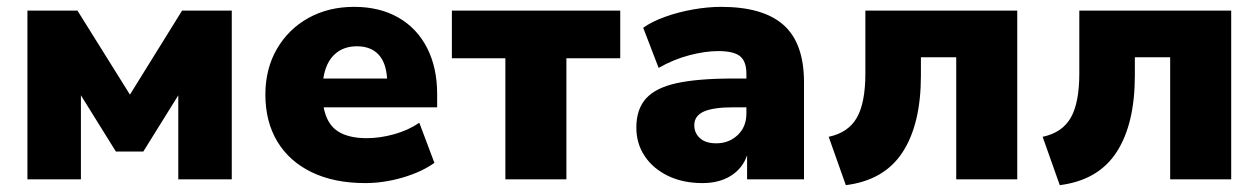

<svg xmlns="http://www.w3.org/2000/svg" viewBox="-20 -523 3671 560"><path d="M60 0V-492H206L359 -247L511 -492H656V0H500V-245L398 -81H318L216 -245V0Z M1045 11Q955 11 889.5 -20.5Q824 -52 789 -110Q754 -168 754 -247Q754 -322 787.5 -380Q821 -438 879.5 -470.5Q938 -503 1013 -503Q1087 -503 1141.5 -472Q1196 -441 1225.5 -383.5Q1255 -326 1255 -249V-210H924Q933 -162 964 -141Q995 -120 1050 -120Q1088 -120 1129.5 -131.5Q1171 -143 1203 -165L1247 -48Q1209 -21 1154 -5Q1099 11 1045 11ZM1021 -388Q981 -388 955.5 -364Q930 -340 923 -294H1109Q1106 -341 1083.5 -364.5Q1061 -388 1021 -388Z M1454 0V-353H1298V-492H1789V-353H1632V0Z M2029 11Q1972 11 1928.5 -10Q1885 -31 1860.5 -67.5Q1836 -104 1836 -151Q1836 -204 1864 -235.5Q1892 -267 1954 -280.5Q2016 -294 2119 -294H2157V-308Q2157 -344 2138.5 -359Q2120 -374 2075 -374Q2037 -374 1991 -362Q1945 -350 1901 -325L1856 -442Q1881 -460 1920 -474Q1959 -488 2002 -495.5Q2045 -503 2083 -503Q2206 -503 2265.5 -450Q2325 -397 2325 -283V0H2159V-70Q2146 -32 2112 -10.5Q2078 11 2029 11ZM2069 -105Q2106 -105 2131.5 -129Q2157 -153 2157 -192V-210H2119Q2060 -210 2032.5 -197.5Q2005 -185 2005 -158Q2005 -135 2021.5 -120Q2038 -105 2069 -105Z M2447 17 2397 -124Q2454 -136 2479 -179.5Q2504 -223 2504 -309V-492H2947V0H2769V-356H2666V-303Q2666 -161 2612.5 -79Q2559 3 2447 17Z M3071 17 3021 -124Q3078 -136 3103 -179.5Q3128 -223 3128 -309V-492H3571V0H3393V-356H3290V-303Q3290 -161 3236.5 -79Q3183 3 3071 17Z"/></svg>

Font: Nunito Sans Black
Style: Regular
Weight: 900
Designer: Vernon Adams
Foundry: Vernon Adams
Version: Version 3.006; ttfautohint (v1.8.3)